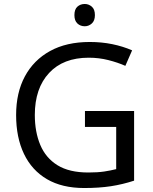

<svg xmlns="http://www.w3.org/2000/svg" viewBox="-20 -935 768 965"><path d="M407 -377H654V-27Q596 -8 537 1Q478 10 403 10Q292 10 216 -34.5Q140 -79 100.5 -161.5Q61 -244 61 -357Q61 -469 105 -551Q149 -633 231.5 -678.5Q314 -724 431 -724Q491 -724 544.5 -713Q598 -702 644 -682L610 -604Q572 -621 524.5 -633Q477 -645 426 -645Q298 -645 226.5 -568Q155 -491 155 -357Q155 -272 182.5 -206.5Q210 -141 269 -104.5Q328 -68 424 -68Q471 -68 504 -73Q537 -78 564 -85V-297H407ZM406 -915Q426 -915 441.5 -901.5Q457 -888 457 -859Q457 -831 441.5 -817Q426 -803 406 -803Q384 -803 369 -817Q354 -831 354 -859Q354 -888 369 -901.5Q384 -915 406 -915Z"/></svg>

Font: Noto Sans Pahawh Hmong
Style: Regular
Weight: 400
Designer: Monotype Design Team
Foundry: Monotype Imaging Inc.
Version: Version 2.001; ttfautohint (v1.8.4.7-5d5b)